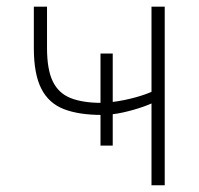

<svg xmlns="http://www.w3.org/2000/svg" viewBox="-20 -548 589 568"><path d="M313.5 -389.6V-117.2H277.3V-389.6ZM467.3 -528.3V0H428.2V-528.3ZM453.6 -290V-254.4Q434.1 -243.2 404.8 -232.7Q375.5 -222.2 342.8 -215.1Q310.1 -208 280.8 -208Q213.4 -208 168.7 -225.3Q124 -242.7 102.1 -285.9Q80.1 -329.1 80.1 -406.2V-528.3H119.1V-406.2Q119.1 -342.3 136.2 -307.1Q153.3 -272 189.2 -257.8Q225.1 -243.7 280.8 -243.7Q314 -245.1 348.4 -252.2Q382.8 -259.3 411.1 -269.5Q439.5 -279.8 453.6 -290Z"/></svg>

Font: Roboto ExtraLight
Style: Regular
Weight: 250
Designer: Christian Robertson
Foundry: Google
Version: Version 3.009; 2024